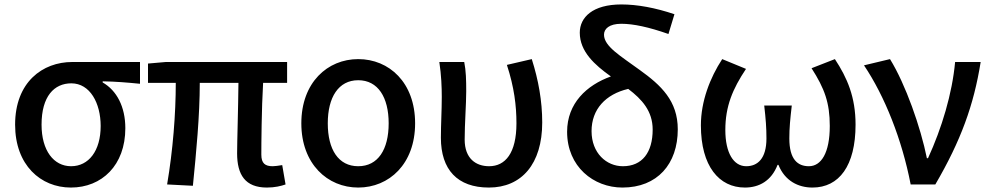

<svg xmlns="http://www.w3.org/2000/svg" viewBox="-20 -830 4454 864"><path d="M299 14C438 14 544 -86 544 -253C544 -350 505 -423 442 -459V-464C502 -463 549 -459 610 -453V-551H305C172 -551 48 -461 48 -269C48 -87 163 14 299 14ZM300 -82C222 -82 167 -152 167 -269C167 -397 224 -455 301 -455C385 -455 433 -366 433 -263C433 -151 379 -82 300 -82Z M1181 14C1217 14 1245 7 1265 0L1250 -87C1231 -84 1217 -82 1207 -82C1173 -82 1156 -95 1156 -134C1156 -178 1157 -341 1164 -457H1272V-551H726L646 -544V-457H771C771 -317 758 -153 732 0L848 6C863 -144 879 -310 879 -457H1053C1052 -345 1047 -190 1047 -140C1047 -44 1083 14 1181 14Z M1592 14C1731 14 1848 -92 1848 -275C1848 -459 1731 -564 1592 -564C1454 -564 1336 -459 1336 -275C1336 -92 1454 14 1592 14ZM1592 -82C1503 -82 1455 -157 1455 -275C1455 -392 1503 -469 1592 -469C1681 -469 1729 -392 1729 -275C1729 -157 1681 -82 1592 -82Z M2180 14C2327 14 2420 -92 2420 -279C2420 -375 2403 -470 2373 -564L2261 -538C2294 -437 2304 -354 2304 -275C2304 -141 2254 -82 2181 -82C2122 -82 2071 -116 2071 -202C2071 -271 2078 -363 2078 -419C2078 -469 2077 -512 2069 -551H1957C1966 -492 1968 -437 1968 -394C1968 -332 1964 -271 1964 -210C1964 -67 2038 14 2180 14Z M2781 14C2938 14 3030 -92 3030 -248C3030 -376 2955 -446 2859 -515C2773 -578 2698 -621 2698 -674C2698 -700 2721 -723 2776 -723C2830 -723 2900 -708 2988 -677L3015 -766C2929 -795 2848 -810 2776 -810C2647 -810 2589 -752 2589 -683C2589 -598 2656 -538 2729 -486C2620 -447 2532 -365 2532 -237C2532 -80 2651 14 2781 14ZM2807 -430C2869 -383 2917 -330 2917 -247C2917 -144 2870 -82 2783 -82C2709 -82 2642 -141 2642 -240C2642 -338 2705 -406 2807 -430Z M3332 14C3396 14 3451 -16 3479 -88H3483C3512 -16 3572 14 3636 14C3756 14 3830 -84 3830 -269C3830 -393 3793 -479 3737 -564L3632 -523C3691 -431 3714 -367 3714 -263C3714 -141 3675 -82 3620 -82C3570 -82 3532 -112 3532 -207C3532 -255 3536 -294 3543 -355H3419C3426 -294 3429 -255 3429 -207C3429 -116 3389 -82 3338 -82C3281 -82 3244 -142 3244 -245C3244 -352 3277 -430 3337 -520L3230 -564C3175 -480 3134 -374 3134 -266C3134 -82 3216 14 3332 14Z M4078 0H4189C4304 -197 4362 -357 4393 -551H4278C4265 -409 4218 -253 4156 -118H4151C4123 -257 4055 -451 3985 -564L3868 -536C3961 -398 4039 -202 4078 0Z"/></svg>

Font: Noto Sans JP Medium
Style: Regular
Weight: 500
Designer: Ryoko NISHIZUKA 西塚涼子 (kana, bopomofo & ideographs); Paul D. Hunt (Latin, Greek & Cyrillic); Sandoll Communications 산돌커뮤니
Foundry: Adobe
Version: Version 2.004;hotconv 1.0.118;makeotfexe 2.5.65603